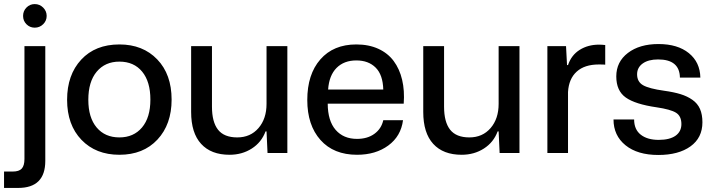

<svg xmlns="http://www.w3.org/2000/svg" viewBox="-60 -757 3532 950"><path d="M-40 172.9V91.8H2.9Q34.7 91.8 47.9 76.9Q61 62 61 29.8V-528.8H164.1V39.1Q164.1 172.9 29.8 172.9ZM111.8 -736.8Q136.2 -736.8 153.6 -719.5Q170.9 -702.1 170.9 -678.2Q170.9 -654.3 153.6 -637.2Q136.2 -620.1 111.8 -620.1Q87.9 -620.1 71 -637Q54.2 -653.8 54.2 -678.2Q54.2 -702.6 71 -719.7Q87.9 -736.8 111.8 -736.8Z M530.8 8.8Q414.1 8.8 343 -65.2Q272 -139.2 272 -263.2Q272 -386.7 341.8 -461.9Q411.6 -537.1 530.8 -537.1Q647 -537.1 718 -463.1Q789.1 -389.2 789.1 -264.2Q789.1 -141.6 719 -66.4Q648.9 8.8 530.8 8.8ZM377 -263.2Q377 -175.3 418.2 -126.2Q459.5 -77.1 530.8 -77.1Q601.1 -77.1 642.6 -126.2Q684.1 -175.3 684.1 -264.2Q684.1 -353 643.3 -402.6Q602.5 -452.1 530.8 -452.1Q460.4 -452.1 418.7 -402.6Q377 -353 377 -263.2Z M1075.7 8.8Q984.4 8.8 935.1 -45.2Q885.7 -99.1 885.7 -203.1V-528.8H988.8V-229Q988.8 -153.3 1018.8 -115.2Q1048.8 -77.1 1113.8 -77.1Q1179.2 -77.1 1219 -123.3Q1258.8 -169.4 1258.8 -243.2V-528.8H1361.8V0H1263.7L1258.8 -106.9H1253.9Q1233.9 -52.7 1185.8 -22Q1137.7 8.8 1075.7 8.8Z M1706.5 8.8Q1590.8 8.8 1525.6 -64.5Q1460.4 -137.7 1460.4 -262.2Q1460.4 -389.2 1525.1 -463.1Q1589.8 -537.1 1703.1 -537.1Q1764.6 -537.1 1811.8 -515.6Q1858.9 -494.1 1887.9 -455.1Q1917 -416 1929.7 -362.3Q1942.4 -308.6 1937.5 -244.1H1561.5Q1562 -158.7 1600.8 -114.3Q1639.6 -69.8 1706.5 -69.8Q1758.3 -69.8 1792.7 -95Q1827.1 -120.1 1836.4 -162.1H1934.1Q1923.8 -83 1861.3 -37.1Q1798.8 8.8 1706.5 8.8ZM1563.5 -314H1836.4Q1834.5 -386.7 1798.8 -422.4Q1763.2 -458 1703.1 -458Q1642.1 -458 1605.2 -420.9Q1568.4 -383.8 1563.5 -314Z M2224.1 8.8Q2132.8 8.8 2083.5 -45.2Q2034.2 -99.1 2034.2 -203.1V-528.8H2137.2V-229Q2137.2 -153.3 2167.2 -115.2Q2197.3 -77.1 2262.2 -77.1Q2327.6 -77.1 2367.4 -123.3Q2407.2 -169.4 2407.2 -243.2V-528.8H2510.3V0H2412.1L2407.2 -106.9H2402.3Q2382.3 -52.7 2334.2 -22Q2286.1 8.8 2224.1 8.8Z M2648.4 0V-528.8H2740.7L2745.6 -435.1H2750.5Q2767.1 -484.4 2808.3 -510.3Q2849.6 -536.1 2903.8 -536.1Q2917 -536.1 2934.6 -534.2V-437Q2926.8 -438 2902.8 -438Q2832.5 -438 2793.5 -402.6Q2754.4 -367.2 2750.5 -301.8V0Z M3197.3 9.8Q3094.2 9.8 3034.9 -38.3Q2975.6 -86.4 2975.6 -166H3077.6Q3077.6 -116.2 3110.4 -90.6Q3143.1 -64.9 3199.2 -64.9Q3253.4 -64.9 3282.5 -85.4Q3311.5 -106 3311.5 -143.1Q3311.5 -182.6 3284.9 -199.2Q3258.3 -215.8 3188.5 -226.1Q3083.5 -241.2 3036.4 -274.4Q2989.3 -307.6 2989.3 -378.9Q2989.3 -451.2 3046.9 -495.1Q3104.5 -539.1 3198.2 -539.1Q3293 -539.1 3348.4 -494.1Q3403.8 -449.2 3405.3 -373H3304.2Q3302.7 -462.9 3196.3 -462.9Q3147.9 -462.9 3120.1 -442.9Q3092.3 -422.9 3092.3 -389.2Q3092.3 -352.1 3122.1 -335.2Q3151.9 -318.4 3225.6 -308.1Q3274.4 -301.3 3307.6 -291Q3340.8 -280.8 3366.2 -262.9Q3391.6 -245.1 3403.6 -217.8Q3415.5 -190.4 3415.5 -151.9Q3415.5 -75.2 3356.4 -32.7Q3297.4 9.8 3197.3 9.8Z"/></svg>

Font: Lumene Sans Medium
Style: Regular
Weight: 500
Designer: Deni Anggara
Version: Version 1.003;Glyphs 3.1.2 (3151)